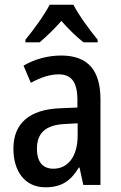

<svg xmlns="http://www.w3.org/2000/svg" viewBox="-20 -786 514 816"><path d="M292 -766H191C170 -724 124 -661 88 -617V-606H148C175 -628 209 -661 241 -697C272 -661 306 -629 335 -606H395V-617C360 -660 315 -721 292 -766ZM240 -550C182 -550 126 -534 80 -507L111 -434C153 -457 192 -470 230 -470C284 -470 309 -436 309 -361V-329L237 -326C106 -321 37 -263 37 -154C37 -60 84 10 173 10C241 10 281 -17 315 -74H318L334 0H407V-363C407 -486 355 -550 240 -550ZM256 -259 310 -262V-210C310 -120 268 -69 207 -69C164 -69 137 -95 137 -154C137 -219 172 -255 256 -259Z"/></svg>

Font: Noto Sans Sinhala Condensed Medium
Style: Regular
Weight: 500
Width: 3
Designer: Jelle Bosma - Monotype Design Team
Foundry: Monotype Imaging Inc.
Version: Version 2.006